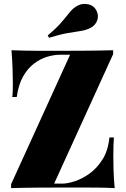

<svg xmlns="http://www.w3.org/2000/svg" viewBox="-20 -966 647 986"><path d="M561 -708V-688L258 -23H300Q326 -23 363.5 -35Q401 -47 439 -74Q477 -101 506 -146.5Q535 -192 542 -260H565Q562 -224 562 -168Q562 -143 563 -96.5Q564 -50 569 0Q532 -2 488 -2.5Q444 -3 400.5 -3Q357 -3 320 -3Q252 -3 177.5 -2.5Q103 -2 37 0V-20L340 -685H290Q259 -685 224 -675Q189 -665 156 -640.5Q123 -616 99 -574Q75 -532 66 -468H43Q45 -481 45.5 -500Q46 -519 46 -540Q46 -565 44.5 -611.5Q43 -658 39 -708Q70 -707 107 -706Q144 -705 181 -705Q218 -705 248 -705Q323 -705 405.5 -705.5Q488 -706 561 -708ZM383 -939Q405 -950 434.5 -943.5Q464 -937 477 -908Q488 -884 478.5 -859.5Q469 -835 445 -823Q422 -811 395 -807Q368 -803 329.5 -796.5Q291 -790 232 -772L225 -784Q274 -825 299 -855.5Q324 -886 341.5 -907Q359 -928 383 -939Z"/></svg>

Font: Playfair Display Black
Style: Regular
Weight: 900
Designer: Claus Eggers Sørensen
Foundry: Claus Eggers Sørensen
Version: Version 1.203